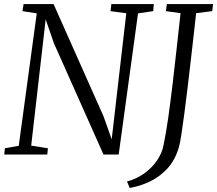

<svg xmlns="http://www.w3.org/2000/svg" viewBox="-20 -763 1072 948"><path d="M1 0 4 -31 72.5 -43 161.5 -697 91 -708 96.5 -743H244.5L491.5 -188L531.5 -75L603.5 -697.5L525.5 -708L530 -743H739.5L736.5 -708L661.5 -697L566 0H491L245.5 -551L205.5 -667.5L134 -44L216.5 -31L213.5 0ZM620.5 165 607 133Q654 120.5 691.5 93.8Q729 67 754 31.2Q779 -4.5 787 -44Q799.5 -103.5 810.8 -182.8Q822 -262 832.5 -350.5Q843 -439 852.8 -528.5Q862.5 -618 871.5 -698L799 -708L804 -743H1032L1028 -708L948.5 -698Q937.5 -600 927.2 -509.5Q917 -419 907.5 -340.2Q898 -261.5 889.8 -199.2Q881.5 -137 875 -95.2Q868.5 -53.5 863.5 -37Q845 27 807 68.5Q769 110 720 133.2Q671 156.5 620.5 165Z"/></svg>

Font: Merriweather 48pt Light
Style: Italic
Weight: 300
Italic angle: -7.8°
Version: Version 2.101